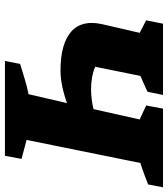

<svg xmlns="http://www.w3.org/2000/svg" viewBox="30 -728 697 798"><g transform="rotate(90 379.0 -328.5)"><path d="M233 0 245 -63Q275 -72 307 -82Q339 -92 371 -98L408 -258Q372 -245 337.5 -238Q303 -231 273 -231Q162 -231 111.5 -275Q61 -319 80 -404L116 -560L64 -587L78 -657H374L361 -593Q346 -585 330 -578.5Q314 -572 295 -563L257 -375Q297 -358 351 -358Q390 -358 433 -368L476 -560L418 -587L431 -657H758L746 -595Q725 -587 702.5 -578.5Q680 -570 657 -563L561 -90L640 -69L627 0Z"/></g></svg>

Font: Piazzolla ExtraBold
Style: Italic
Weight: 800
Italic angle: -11.3°
Designer: Juan Pablo del Peral
Foundry: Huerta Tipografica
Version: Version 1.330